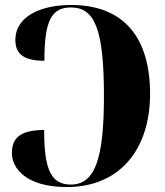

<svg xmlns="http://www.w3.org/2000/svg" viewBox="-20 -744 666 774"><path d="M249 10C469 10 585 -149 585 -365C585 -591 481 -724 266 -724C150 -724 42 -681 42 -583C42 -534 66 -499 159 -499C159 -658 186 -714 266 -714C364 -714 399 -621 399 -356C399 -98 361 0 265 0C183 0 158 -66 158 -220C56 -220 28 -183 28 -127C28 -65 86 10 249 10Z"/></svg>

Font: Noto Serif Display Condensed Black
Style: Regular
Weight: 900
Width: 3
Designer: Monotype Design Team
Foundry: Monotype Imaging Inc.
Version: Version 2.009